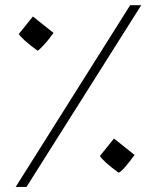

<svg xmlns="http://www.w3.org/2000/svg" viewBox="-20 -712 626 746"><path d="M41 14.2 485.8 -691.9H528.8L83 14.2ZM440.9 -41Q411.1 -62.5 391.6 -80.3Q372.1 -98.1 368.2 -106L422.9 -173.8L502.9 -109.9Q456.5 -46.4 440.9 -41ZM126 -515.1Q96.2 -536.6 76.7 -554.2Q57.1 -571.8 53.2 -580.1L107.9 -647.9L188 -584Q165 -552.7 148.4 -535.2Q131.8 -517.6 126 -515.1Z"/></svg>

Font: Harmattan Medium
Style: Regular
Weight: 500
Designer: George W. Nuss III and SIL International
Foundry: SIL International
Version: Version 4.000